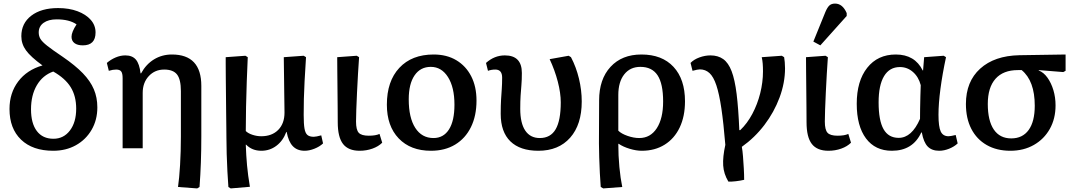

<svg xmlns="http://www.w3.org/2000/svg" viewBox="-20 -827 6004 1071"><path d="M277 14Q162 14 97.5 -48Q33 -110 33 -219Q33 -308 81.5 -372.5Q130 -437 217 -462Q151 -510 125 -546Q99 -582 99 -625Q99 -697 154.5 -739.5Q210 -782 304 -782Q365 -782 412 -764.5Q459 -747 486 -716.5Q513 -686 513 -646Q513 -574 442 -574Q412 -574 395.5 -586.5Q379 -599 379 -622Q379 -648 407 -691Q367 -719 296 -719Q250 -719 223 -699.5Q196 -680 196 -646Q196 -626 205.5 -610Q215 -594 243.5 -571.5Q272 -549 330 -510Q400 -462 442 -418.5Q484 -375 503.5 -329Q523 -283 523 -228Q523 -158 491 -103Q459 -48 403.5 -17Q348 14 277 14ZM278 -53Q335 -53 370 -99Q405 -145 405 -221Q405 -291 374.5 -340.5Q344 -390 277 -428Q218 -407 185.5 -351.5Q153 -296 153 -217Q153 -139 185.5 -96Q218 -53 278 -53Z M1080 224 973 216Q980 168 984.5 93Q989 18 989 -65V-319Q989 -384 967.5 -411.5Q946 -439 896 -439Q844 -439 810 -402.5Q776 -366 776 -309V0H664V-391Q664 -418 656 -428.5Q648 -439 628 -439Q609 -439 587 -432L576 -476Q598 -495 625 -506.5Q652 -518 679 -518Q718 -518 738 -494.5Q758 -471 764 -418H767Q795 -469 839.5 -496Q884 -523 939 -523Q1103 -523 1103 -348V-68Q1103 11 1100.5 80Q1098 149 1093 216Z M1267 224 1254 216Q1251 178 1248.5 129.5Q1246 81 1244.5 31.5Q1243 -18 1243 -59Q1243 -76 1242.5 -112.5Q1242 -149 1241.5 -197Q1241 -245 1240.5 -296Q1240 -347 1239.5 -392.5Q1239 -438 1239 -469Q1239 -500 1239 -508L1349 -516L1362 -508Q1359 -444 1356.5 -373Q1354 -302 1352.5 -231Q1351 -160 1351 -96Q1364 -83 1388.5 -75Q1413 -67 1437 -67Q1497 -67 1532 -102.5Q1567 -138 1567 -199Q1567 -209 1566.5 -240Q1566 -271 1565.5 -312Q1565 -353 1564.5 -394Q1564 -435 1563.5 -466.5Q1563 -498 1563 -508L1674 -516L1687 -508Q1682 -429 1679 -374Q1676 -319 1675 -275Q1674 -231 1674 -186Q1674 -136 1678.5 -110Q1683 -84 1695 -74Q1707 -64 1730 -64Q1743 -64 1772 -72L1782 -27Q1763 -9 1734 2.5Q1705 14 1679 14Q1638 14 1613.5 -11.5Q1589 -37 1579 -91H1577Q1559 -42 1522 -14Q1485 14 1438 14Q1386 14 1353 -20H1351Q1353 40 1358 95Q1363 150 1374 215Z M1986 14Q1923 14 1893.5 -24Q1864 -62 1864 -145Q1864 -178 1863.5 -228Q1863 -278 1862.5 -332.5Q1862 -387 1861.5 -434Q1861 -481 1861 -508L1970 -516L1983 -508Q1980 -467 1977 -415Q1974 -363 1971.5 -311Q1969 -259 1967.5 -216Q1966 -173 1966 -149Q1966 -103 1981 -86.5Q1996 -70 2037 -70Q2076 -70 2097 -80L2112 -31Q2091 -10 2057.5 2Q2024 14 1986 14Z M2384 14Q2270 14 2204 -55Q2138 -124 2138 -243Q2138 -374 2207.5 -448.5Q2277 -523 2399 -523Q2472 -523 2525.5 -491Q2579 -459 2608.5 -401.5Q2638 -344 2638 -266Q2638 -181 2607 -118Q2576 -55 2519 -20.5Q2462 14 2384 14ZM2398 -57Q2454 -57 2484.5 -105Q2515 -153 2515 -243Q2515 -340 2479 -397Q2443 -454 2383 -454Q2325 -454 2292.5 -406.5Q2260 -359 2260 -273Q2260 -170 2296.5 -113.5Q2333 -57 2398 -57Z M2983 14Q2881 14 2827 -38.5Q2773 -91 2773 -192Q2773 -240 2775 -272Q2777 -304 2779 -331.5Q2781 -359 2781 -394Q2781 -439 2743 -439Q2721 -439 2702 -432L2691 -476Q2738 -518 2796 -518Q2891 -518 2891 -420Q2891 -381 2888.5 -352.5Q2886 -324 2884 -293.5Q2882 -263 2882 -220Q2882 -140 2910 -98.5Q2938 -57 2991 -57Q3051 -57 3079.5 -106Q3108 -155 3108 -256Q3108 -308 3091.5 -371.5Q3075 -435 3046 -497L3152 -516L3165 -508Q3194 -453 3209.5 -388.5Q3225 -324 3225 -261Q3225 -132 3160.5 -59Q3096 14 2983 14Z M3345 224 3331 216Q3328 182 3326 138.5Q3324 95 3322.5 51Q3321 7 3321 -27L3322 -267Q3322 -385 3385.5 -454Q3449 -523 3558 -523Q3673 -523 3737 -454Q3801 -385 3801 -262Q3801 -178 3771.5 -116Q3742 -54 3687.5 -20Q3633 14 3560 14Q3529 14 3492.5 3Q3456 -8 3431 -25H3429Q3429 42 3435 105Q3441 168 3451 216ZM3546 -57Q3608 -57 3643.5 -111.5Q3679 -166 3679 -261Q3679 -360 3648 -407Q3617 -454 3552 -454Q3495 -454 3462 -412Q3429 -370 3429 -297V-98Q3446 -81 3480.5 -69Q3515 -57 3546 -57Z M4043 186Q4017 143 4014 96Q4011 49 4026 -19Q4016 -140 4004 -221.5Q3992 -303 3976 -351Q3960 -399 3937.5 -419.5Q3915 -440 3884 -440Q3872 -440 3843 -432L3832 -476Q3850 -495 3881 -506.5Q3912 -518 3943 -518Q3985 -518 4014 -497.5Q4043 -477 4061 -430Q4079 -383 4089 -302.5Q4099 -222 4104 -101H4109Q4148 -138 4176.5 -191.5Q4205 -245 4220.5 -306.5Q4236 -368 4236 -429Q4236 -453 4234.5 -472Q4233 -491 4229 -508L4341 -516L4354 -508Q4356 -497 4357.5 -480.5Q4359 -464 4359 -446Q4359 -365 4328.5 -283Q4298 -201 4244 -130Q4190 -59 4118 -8Q4122 13 4124.5 45Q4127 77 4129 112Q4131 147 4131 176Q4110 181 4084.5 184Q4059 187 4043 186Z M4601 14Q4538 14 4508.5 -24Q4479 -62 4479 -145Q4479 -178 4478.5 -228Q4478 -278 4477.5 -332.5Q4477 -387 4476.5 -434Q4476 -481 4476 -508L4585 -516L4598 -508Q4595 -467 4592 -415Q4589 -363 4586.5 -311Q4584 -259 4582.5 -216Q4581 -173 4581 -149Q4581 -103 4596 -86.5Q4611 -70 4652 -70Q4691 -70 4712 -80L4727 -31Q4706 -10 4672.5 2Q4639 14 4601 14ZM4556 -574 4517 -595 4584 -760Q4595 -786 4606.5 -796.5Q4618 -807 4638 -807Q4680 -807 4703 -754V-738Z M4955 14Q4862 14 4810.5 -55Q4759 -124 4759 -248Q4759 -375 4817.5 -449Q4876 -523 4977 -523Q5083 -523 5127 -434H5129L5135 -508L5244 -516L5257 -508Q5237 -415 5226 -332Q5215 -249 5215 -187Q5215 -120 5227.5 -93.5Q5240 -67 5271 -67Q5282 -67 5311 -74L5322 -27Q5303 -9 5274.5 2.5Q5246 14 5219 14Q5178 14 5155 -9.5Q5132 -33 5122 -88H5119Q5072 14 4955 14ZM4993 -58Q5066 -58 5112 -164Q5112 -186 5112.5 -220.5Q5113 -255 5114 -290.5Q5115 -326 5116 -352Q5104 -398 5072.5 -425.5Q5041 -453 5000 -453Q4942 -453 4911.5 -402.5Q4881 -352 4881 -256Q4881 -155 4908.5 -106.5Q4936 -58 4993 -58Z M5616 14Q5540 14 5484 -18Q5428 -50 5398 -108.5Q5368 -167 5368 -247Q5368 -372 5447.5 -444Q5527 -516 5666 -519L5924 -523V-432L5911 -425L5774 -436V-434Q5802 -423 5823 -393.5Q5844 -364 5856 -324Q5868 -284 5868 -239Q5868 -165 5836 -108Q5804 -51 5747 -18.5Q5690 14 5616 14ZM5621 -55Q5684 -55 5718 -102Q5752 -149 5752 -237Q5752 -376 5679 -436H5658Q5576 -436 5533 -387.5Q5490 -339 5490 -247Q5490 -154 5523.5 -104.5Q5557 -55 5621 -55Z"/></svg>

Font: Literata Medium
Style: Regular
Weight: 500
Designer: Latin by Veronika Burian and Jose Scaglione. Greek by Irene Vlachou. Cyrillic by Vera Evstafieva.
Foundry: TypeTogether
Version: Version 3.103; ttfautohint (v1.8.4.7-5d5b);gftools[0.9.29]